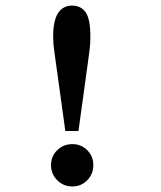

<svg xmlns="http://www.w3.org/2000/svg" viewBox="-20 -673 580 693"><path d="M306.2 -540Q306.2 -517.6 303.7 -495.8Q301.3 -474.1 297.4 -448.2L263.2 -200.2H215.8L184.1 -429.2Q179.7 -463.9 175.8 -489Q171.9 -514.2 171.9 -541Q171.9 -599.1 189.7 -626Q207.5 -652.8 240.2 -652.8Q272.5 -652.8 289.3 -628.4Q306.2 -604 306.2 -540ZM316.9 -77.1Q316.9 -44.9 294.9 -22.5Q272.9 0 241.2 0Q209 0 186.5 -22.5Q164.1 -44.9 164.1 -77.1Q164.1 -108.9 186.5 -130.9Q209 -152.8 241.2 -152.8Q272.9 -152.8 294.9 -130.9Q316.9 -108.9 316.9 -77.1Z"/></svg>

Font: Abyssinica SIL
Style: Regular
Weight: 400
Designer: Victor Gaultney and Lorna Evans
Foundry: SIL International
Version: Version 2.100